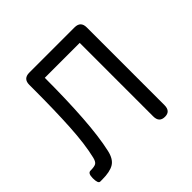

<svg xmlns="http://www.w3.org/2000/svg" viewBox="-131 -611 735 735"><g transform="rotate(-45 236.0 -243.5)"><path d="M16 0Q5 0 5 -29Q5 -56 19 -56Q42 -56 50 -61.5Q58 -67 62 -84Q76 -142 81 -229Q86 -316 86 -431V-454Q86 -487 119 -487H364Q397 -487 397 -454V-33Q397 0 367 0Q336 0 336 -33V-431H147Q147 -312 140.5 -218Q134 -124 120 -62Q112 -26 90.5 -13Q69 0 27 0Z"/></g></svg>

Font: Zen Maru Gothic
Style: Regular
Weight: 400
Designer: Yoshimichi Ohira
Foundry: Positype
Version: Version 1.002